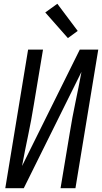

<svg xmlns="http://www.w3.org/2000/svg" viewBox="-20 -998 541 1018"><path d="M8 0 129 -735H208L159 -441Q146 -360 129 -279.5Q112 -199 97 -118L403 -735H501L380 0H301L350 -294Q363 -375 380 -455.5Q397 -536 412 -617L106 0ZM340 -796 220 -932 284 -978 392 -834Z"/></svg>

Font: Iosevka SS04 Oblique
Style: Regular
Weight: 400
Italic angle: -9°
Monospace: yes
Designer: Belleve Invis
Foundry: Belleve Invis
Version: Version 19.0.0; ttfautohint (v1.8.4)